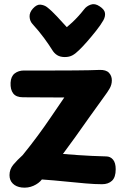

<svg xmlns="http://www.w3.org/2000/svg" viewBox="-20 -880 600 915"><path d="M89.6 -416.4Q56.9 -416.4 42.9 -434.8Q28.9 -453.1 30.4 -485.9Q32 -516.1 50.1 -530.1Q68.2 -544 94.4 -544Q178.9 -544 237.7 -544Q296.6 -544 336.5 -544.4Q376.4 -544.8 404.1 -545.3Q431.7 -545.8 453.7 -546.8Q485.1 -548 499.1 -533.3Q513 -518.7 513 -497Q513 -476 501.9 -457.3Q490.9 -438.7 479.1 -423.3Q438.1 -367 403.7 -318.4Q369.3 -269.9 339.1 -227.3Q308.9 -184.8 279.9 -146.3Q318.9 -143.3 351.6 -140.9Q384.3 -138.6 416.6 -137.1Q448.8 -135.6 485.8 -134.6Q505.8 -134.6 518.6 -119.4Q531.4 -104.3 531.4 -73.3Q531.4 -35.1 513.7 -18.6Q496 -2.1 466.4 -2.1Q432.9 -2.1 388.3 -5.9Q343.8 -9.7 290.9 -15.1Q238.1 -20.6 179.6 -24.7Q165 -5.9 139.2 5.5Q113.3 16.9 83.7 13.6Q56.8 10.4 41.1 -5.1Q25.3 -20.6 25.3 -45.3Q25.3 -73.3 43.4 -95.1Q61.6 -116.8 88.1 -140.8Q107.4 -164.6 125.1 -187.4Q142.7 -210.3 159.8 -233.2Q176.9 -256 192.7 -278.7Q208.4 -301.3 223.9 -323.8Q239.3 -346.2 254.9 -369.3Q270.4 -392.4 286.4 -415.4ZM381.2 -835.9Q392.2 -850.7 412.3 -857.9Q432.4 -865.2 455 -849.7Q477.7 -835 480.2 -818.3Q482.8 -801.6 472.4 -782.9Q459.8 -760.9 438 -733.3Q416.2 -705.8 394.3 -680.8Q372.3 -655.9 357 -641.3Q340 -624.3 324.9 -616.2Q309.9 -608.1 288.8 -608.1Q267.1 -608.1 252.6 -617.1Q238 -626.1 227.9 -643.3Q215 -664.4 190.6 -697.9Q166.1 -731.4 134.4 -766.1Q122.1 -779.7 121 -800.1Q119.9 -820.6 136.9 -839.3Q155.6 -859.8 173.2 -857.8Q190.8 -855.9 203.6 -846.4Q226.1 -829 251.4 -801.7Q276.7 -774.3 298.4 -750.6Q310.1 -760.2 324.6 -773.6Q339 -787 353.8 -803.4Q368.7 -819.9 381.2 -835.9Z"/></svg>

Font: Playpen Sans Thai
Style: Regular
Weight: 400
Designer: Sirin Gunkloy, Laura Meseguer, Veronika Burian, José Scaglione
Foundry: TypeTogether
Version: Version 2.000